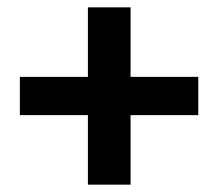

<svg xmlns="http://www.w3.org/2000/svg" viewBox="-20 -591 593 522"><path d="M335 -278H519V-382H335V-571H219V-382H34V-278H219V-89H335Z"/></svg>

Font: Falling Sky
Style: SeBd
Weight: 600
Designer: Paul D. Hunt
Foundry: Adobe Systems Incorporated
Version: Version 1.02